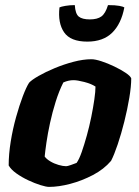

<svg xmlns="http://www.w3.org/2000/svg" viewBox="-20 -732 544 752"><path d="M172 0Q161 0 138.5 -7Q116 -14 90.5 -26Q65 -38 44 -53Q23 -68 14 -84Q14 -128 22 -177.5Q30 -227 43 -273.5Q56 -320 69.5 -355.5Q83 -391 94 -408Q104 -419 131 -434.5Q158 -450 194 -465Q230 -480 268 -490Q306 -500 338 -500Q353 -500 377.5 -492Q402 -484 428 -471.5Q454 -459 472.5 -446.5Q491 -434 494 -425Q494 -394 486.5 -349Q479 -304 467 -256Q455 -208 441 -166.5Q427 -125 415 -102Q387 -69 344 -46.5Q301 -24 255.5 -12Q210 0 172 0ZM239 -81Q244 -81 257 -85.5Q270 -90 280 -94Q290 -108 300 -136.5Q310 -165 320 -201Q330 -237 337.5 -274Q345 -311 349.5 -342.5Q354 -374 354 -393Q337 -404 310 -411Q283 -418 268 -418Q248 -418 228 -409Q211 -375 198 -333.5Q185 -292 176 -250.5Q167 -209 162 -174.5Q157 -140 155 -119Q162 -109 177 -100Q192 -91 209.5 -86Q227 -81 239 -81ZM322 -569Q256 -569 231 -605.5Q206 -642 213 -703Q219 -706 236 -709Q253 -712 273 -712Q275 -678 288.5 -667Q302 -656 332 -656Q361 -656 377 -667.5Q393 -679 403 -712Q432 -712 447.5 -709Q463 -706 467 -703Q455 -639 419.5 -604Q384 -569 322 -569Z"/></svg>

Font: Texturina Black
Style: Italic
Weight: 900
Italic angle: -11°
Designer: Guillermo Torres Carreño
Foundry: Omnibus-Type
Version: Version 1.002; ttfautohint (v1.8.3)